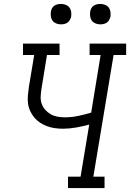

<svg xmlns="http://www.w3.org/2000/svg" viewBox="-20 -957 662 977"><path d="M326 0V-58H390L434 -323Q400 -314 366.5 -308Q333 -302 300 -302Q279 -302 258.5 -305Q238 -308 219 -315Q200 -322 183.5 -333Q167 -344 154.5 -359Q142 -374 133.5 -392.5Q125 -411 122.5 -431Q120 -451 122 -472.5Q124 -494 127 -515L154 -677H97V-735H283V-677H219L191 -505Q188 -486 187 -466.5Q186 -447 192 -429.5Q198 -412 210 -398.5Q222 -385 237.5 -376Q253 -367 271.5 -363.5Q290 -360 310 -360Q344 -360 377.5 -367Q411 -374 444 -384L492 -677H436V-735H622V-677H558L455 -58H512V0ZM490 -833Q478 -833 466.5 -837.5Q455 -842 448 -851Q441 -860 439 -872.5Q437 -885 439 -898Q440 -906 444.5 -914.5Q449 -923 456.5 -928Q464 -933 473 -935Q482 -937 490 -937Q503 -937 514.5 -932.5Q526 -928 533 -919Q540 -910 542 -897.5Q544 -885 542 -872Q540 -864 535.5 -855.5Q531 -847 523.5 -842Q516 -837 507.5 -835Q499 -833 490 -833ZM290 -833Q278 -833 266.5 -837.5Q255 -842 248 -851Q241 -860 239 -872.5Q237 -885 239 -898Q240 -906 244.5 -914.5Q249 -923 256.5 -928Q264 -933 273 -935Q282 -937 290 -937Q303 -937 314.5 -932.5Q326 -928 333 -919Q340 -910 342 -897.5Q344 -885 342 -872Q340 -864 335.5 -855.5Q331 -847 323.5 -842Q316 -837 307.5 -835Q299 -833 290 -833Z"/></svg>

Font: Iosevka Curly Slab LtEx
Style: Italic
Weight: 300
Width: 7
Italic angle: -9°
Monospace: yes
Designer: Belleve Invis
Foundry: Belleve Invis
Version: Version 11.1.0; ttfautohint (v1.8.3)